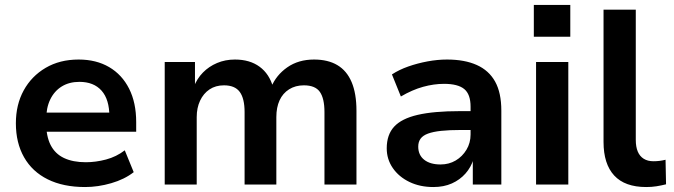

<svg xmlns="http://www.w3.org/2000/svg" viewBox="-20 -744 2716 774"><path d="M323 10Q235 10 172.5 -21Q110 -52 77 -110Q44 -168 44 -247Q44 -322 75.5 -379.5Q107 -437 164 -470.5Q221 -504 297 -504Q368 -504 420 -473.5Q472 -443 500.5 -386.5Q529 -330 529 -252V-213H148V-290H437L421 -274Q421 -343 389.5 -378.5Q358 -414 300 -414Q259 -414 229 -395.5Q199 -377 182.5 -343Q166 -309 166 -260V-250Q166 -195 184 -159.5Q202 -124 238 -107Q274 -90 326 -90Q366 -90 407.5 -101Q449 -112 483 -138L519 -50Q482 -21 428.5 -5.5Q375 10 323 10Z M644 0V-494H766V-393H761Q774 -427 798 -451.5Q822 -476 855 -490Q888 -504 927 -504Q987 -504 1026.5 -475Q1066 -446 1081 -392H1073Q1093 -441 1138 -472.5Q1183 -504 1246 -504Q1302 -504 1340 -481.5Q1378 -459 1397.5 -413Q1417 -367 1417 -297V0H1288V-292Q1288 -347 1269.5 -373.5Q1251 -400 1205 -400Q1171 -400 1145.5 -384Q1120 -368 1107 -339.5Q1094 -311 1094 -272V0H966V-292Q966 -347 946.5 -373.5Q927 -400 883 -400Q849 -400 824.5 -383.5Q800 -367 786.5 -338Q773 -309 773 -272V0Z M1727 10Q1673 10 1630.5 -10.5Q1588 -31 1563.5 -66.5Q1539 -102 1539 -146Q1539 -201 1569 -233.5Q1599 -266 1664 -281Q1729 -296 1834 -296H1893V-220H1838Q1791 -220 1758.5 -216.5Q1726 -213 1705.5 -205.5Q1685 -198 1675.5 -185Q1666 -172 1666 -153Q1666 -119 1690 -100Q1714 -81 1756 -81Q1790 -81 1817 -97Q1844 -113 1860.5 -140.5Q1877 -168 1877 -202V-314Q1877 -364 1851.5 -385Q1826 -406 1770 -406Q1729 -406 1685.5 -394Q1642 -382 1596 -355L1560 -444Q1589 -463 1626 -476Q1663 -489 1703.5 -496.5Q1744 -504 1782 -504Q1853 -504 1902 -482Q1951 -460 1976 -415Q2001 -370 2001 -298V0H1886V-103H1889Q1879 -70 1856.5 -44.5Q1834 -19 1801.5 -4.5Q1769 10 1727 10Z M2132 -596V-724H2279V-596ZM2141 0V-494H2271V0Z M2585 10Q2499 10 2456 -36.5Q2413 -83 2413 -172V-705H2543V-180Q2543 -152 2551 -133Q2559 -114 2575 -104Q2591 -94 2614 -94Q2627 -94 2639 -95.5Q2651 -97 2663 -100L2665 -1Q2645 4 2626 7Q2607 10 2585 10Z"/></svg>

Font: Nunito Sans 10pt
Style: Bold
Weight: 700
Designer: Vernon Adams
Foundry: Vernon Adams
Version: Version 3.101;gftools[0.9.27]